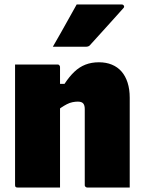

<svg xmlns="http://www.w3.org/2000/svg" viewBox="-20 -834 640 854"><path d="M557 0Q509 0 462.5 0Q416 0 368 0Q365 0 362.5 -1.5Q360 -3 358.5 -5Q357 -7 357 -11Q357 -67 357 -123.5Q357 -180 357 -236.5Q357 -293 357 -349Q357 -366 350 -374Q343 -382 326 -382Q315 -382 302.5 -379.5Q290 -377 277.5 -370.5Q265 -364 251.5 -355Q238 -346 225 -332V-461H267Q288 -493 310.5 -514.5Q333 -536 360 -546.5Q387 -557 420 -557Q452 -557 477.5 -546.5Q503 -536 520.5 -516Q538 -496 547.5 -466.5Q557 -437 557 -399Q557 -347 557 -297Q557 -247 557 -197.5Q557 -148 557 -98Q557 -74 557 -49.5Q557 -25 557 0ZM247 0Q220 0 186 0Q152 0 118 0Q84 0 58 0Q55 0 53 -0.5Q51 -1 49.5 -2.5Q48 -4 47.5 -6Q47 -8 47 -11Q47 -66 47 -120.5Q47 -175 47 -230Q47 -285 47 -339.5Q47 -394 47 -449Q47 -476 47 -501Q47 -526 47 -547Q76 -547 110.5 -547Q145 -547 178.5 -547Q212 -547 236 -547Q240 -547 242 -545.5Q244 -544 245.5 -541.5Q247 -539 247 -535Q247 -447 247 -357.5Q247 -268 247 -178.5Q247 -89 247 0ZM321 -814Q374 -814 422.5 -814Q471 -814 522 -814Q528 -814 531 -808.5Q534 -803 529 -798Q504 -770 481 -744.5Q458 -719 434 -692.5Q410 -666 380 -633Q378 -630 373 -628Q368 -626 361 -626Q325 -626 286.5 -626Q248 -626 215 -626Q233 -657 250.5 -688Q268 -719 285.5 -750.5Q303 -782 321 -814Z"/></svg>

Font: Recursive Black
Style: Regular
Weight: 900
Version: Version 1.085